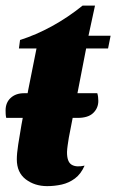

<svg xmlns="http://www.w3.org/2000/svg" viewBox="-20 -636 410 677"><path d="M146.3 20.3Q102.3 20.3 70.8 -3.7Q39.3 -27.7 39.3 -74.3Q39.3 -94.3 44.2 -126.5Q49 -158.7 55.5 -195Q62 -231.3 69 -264.3Q76 -297.3 79.3 -317.7L108.7 -465H46.7L50.7 -495Q107.3 -513 163.5 -543.8Q219.7 -574.7 271.3 -616.3H315L292 -510H370L361 -465H283.7L222.7 -150.7Q220.7 -138 218.7 -124.5Q216.7 -111 216.3 -100Q216 -65.7 232.2 -55.5Q248.3 -45.3 278.3 -52Q265.3 -22.3 244.2 -6.7Q223 9 197.7 14.7Q172.3 20.3 146.3 20.3ZM2 -220.3Q0.3 -227 0 -234.3Q-0.3 -241.7 -0.3 -246.7Q-0.3 -274.3 17.7 -290.8Q35.7 -307.3 64.7 -307.3H323Q325 -301.3 325.8 -294.3Q326.7 -287.3 326.7 -280.3Q326.7 -255 308.8 -237.7Q291 -220.3 253.7 -220.3Z"/></svg>

Font: Sansita Swashed Light
Style: Regular
Weight: 300
Designer: Pablo Cosgaya
Foundry: Omnibus-Type
Version: Version 1.003